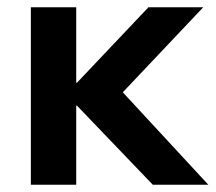

<svg xmlns="http://www.w3.org/2000/svg" viewBox="-20 -509 594 529"><path d="M65 0V-489H190V-281H192L389 -489H540L294 -229V-281L554 0H401L192 -218H190V0Z"/></svg>

Font: Nunito Sans 12pt ExtraLight
Style: Regular
Weight: 200
Designer: Vernon Adams
Foundry: Vernon Adams
Version: Version 3.101;gftools[0.9.27]